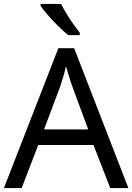

<svg xmlns="http://www.w3.org/2000/svg" viewBox="-20 -964 679 984"><path d="M545 0 459 -221H176L91 0H0L279 -717H360L638 0ZM352 -517Q349 -525 342 -546Q335 -567 328.5 -589.5Q322 -612 318 -624Q311 -593 302 -563.5Q293 -534 287 -517L206 -301H432ZM293 -944Q304 -922 320.5 -894.5Q337 -867 355.5 -841Q374 -815 389 -796V-784H330Q307 -802 278 -830.5Q249 -859 224.5 -887.5Q200 -916 188 -934V-944Z"/></svg>

Font: Noto Sans Gunjala Gondi Semibold
Style: Regular
Weight: 600
Designer: Ek Type
Foundry: Ek Type
Version: Version 1.004; ttfautohint (v1.8.4.7-5d5b)